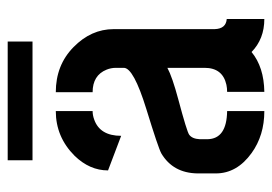

<svg xmlns="http://www.w3.org/2000/svg" viewBox="-124 -583 707 499"><g transform="rotate(-90 229.5 -333.5)"><path d="M62.5 -602.5V-667H371.1V-602.5ZM28.3 -126Q28.3 -71.3 81.1 -33.2Q127 0 190.4 0V-96.7Q118.2 -97.7 117.2 -147.5V-168Q118.2 -187.5 128.9 -195.3Q136.7 -201.2 220.7 -223.6Q279.3 -239.3 302.7 -252V-155.3Q302.7 -108.4 258.8 -98.6Q250 -96.7 240.2 -96.7V0Q304.7 -1 343.8 -33.2Q377.9 0 429.7 0V-97.7Q404.3 -99.6 403.3 -128.9V-391.6Q403.3 -450.2 356.4 -496.1Q309.6 -542 239.3 -542V-446.3Q283.2 -446.3 297.9 -410.2Q302.7 -398.4 302.7 -385.7V-365.2Q302.7 -339.8 195.3 -306.6Q93.8 -275.4 80.1 -267.6Q29.3 -237.3 28.3 -173.8ZM36.1 -406.2 126 -372.1Q126 -427.7 168.9 -442.4Q179.7 -446.3 190.4 -446.3V-542Q123 -542 74.2 -493.2Q36.1 -454.1 36.1 -406.2Z"/></g></svg>

Font: Post No Bills Colombo
Style: Bold
Weight: 700
Designer: Kosala Senevirathne, Siva Puranthara, Lasantha Premarathna, Tharique Azeez
Foundry: Mooniak
Version: Version 1.220 ; ttfautohint (v1.6)